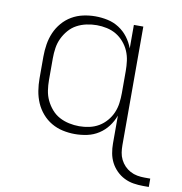

<svg xmlns="http://www.w3.org/2000/svg" viewBox="-80 -603 814 861"><g transform="rotate(10 327.0 -172.0)"><path d="M628 184Q606 184 584 180.5Q562 177 542 167Q522 157 506 141Q490 125 480 105.5Q470 86 466 64Q462 42 462 20V-107Q452 -80 435 -57.5Q418 -35 394 -19.5Q370 -4 342 2Q314 8 286 8Q258 8 230.5 2Q203 -4 179 -18Q155 -32 136.5 -53.5Q118 -75 107 -100.5Q96 -126 91.5 -154Q87 -182 87 -210V-310Q87 -338 91.5 -366Q96 -394 107 -419.5Q118 -445 136.5 -466.5Q155 -488 179 -502Q203 -516 230.5 -522Q258 -528 286 -528Q314 -528 342 -522Q370 -516 394 -500.5Q418 -485 435 -462.5Q452 -440 462 -413V-520H505V20Q505 37 507.5 53.5Q510 70 517.5 85Q525 100 536.5 112Q548 124 563 132Q578 140 594.5 143Q611 146 628 146H654V184ZM299 -30Q322 -30 345 -35Q368 -40 387.5 -51.5Q407 -63 422.5 -81Q438 -99 447 -120Q456 -141 459 -164Q462 -187 462 -210V-310Q462 -333 459 -356Q456 -379 447 -400Q438 -421 422.5 -439Q407 -457 387.5 -468.5Q368 -480 345 -485Q322 -490 299 -490Q276 -490 252.5 -485Q229 -480 208.5 -469Q188 -458 172.5 -440Q157 -422 147 -401Q137 -380 133.5 -356.5Q130 -333 130 -310V-210Q130 -187 133.5 -163.5Q137 -140 147 -119Q157 -98 172.5 -80Q188 -62 208.5 -51Q229 -40 252.5 -35Q276 -30 299 -30Z"/></g></svg>

Font: Iosevka SS04 XLt Ex
Style: Regular
Weight: 200
Width: 7
Monospace: yes
Designer: Belleve Invis
Foundry: Belleve Invis
Version: Version 19.0.0; ttfautohint (v1.8.4)